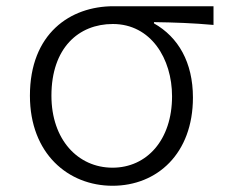

<svg xmlns="http://www.w3.org/2000/svg" viewBox="-20 -582 740 616"><path d="M76 -275C76 -89 199 14 341 14C484 14 599 -89 599 -269C599 -382 552 -463 474 -507V-511C541 -510 598 -508 665 -502V-562H344C205 -562 76 -474 76 -275ZM532 -273C532 -133 451 -44 341 -44C230 -44 145 -134 145 -275C145 -428 232 -505 342 -505C464 -505 532 -394 532 -273Z"/></svg>

Font: Kawkab Mono Light
Style: Regular
Weight: 300
Monospace: yes
Designer: Abdullah Arif
Foundry: Abdullah Arif
Version: Version 1.000;PS 000.500;hotconv 1.0.88;makeotf.lib2.5.64775